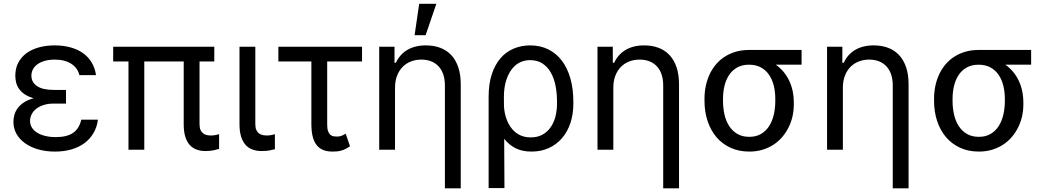

<svg xmlns="http://www.w3.org/2000/svg" viewBox="-20 -793 5540 1017"><path d="M329.5 -244.3H264.2Q235.4 -244.3 212.4 -237.2Q189.3 -230.1 172.9 -217.5Q156.6 -204.9 147.9 -188Q139.2 -171.2 139.2 -152Q139.2 -132.8 149 -117.2Q158.7 -101.6 176.5 -90.4Q194.2 -79.2 219.5 -73Q244.7 -66.8 275.6 -66.8Q335.2 -66.8 367.5 -89.5Q399.9 -112.2 410.5 -159.1H498.6Q494 -120.7 476 -89.5Q458.1 -58.2 428.8 -36Q399.5 -13.8 359.7 -2Q320 9.9 271.3 9.9Q223.7 9.9 183.4 -1.4Q143.1 -12.8 113.6 -33.6Q84.2 -54.3 67.6 -83.3Q51.1 -112.2 51.1 -147.7Q51.1 -164.4 55.8 -182.7Q60.4 -201 72.3 -218Q84.2 -235.1 105.1 -249.5Q126.1 -263.8 158.4 -272.7Q128.2 -281.2 109.2 -294.7Q90.2 -308.2 79.5 -324.2Q68.9 -340.2 65 -357.8Q61.1 -375.4 61.1 -392Q61.1 -430 76.2 -459.7Q91.3 -489.3 118.8 -510.1Q146.3 -530.9 184.8 -541.7Q223.4 -552.6 269.9 -552.6Q316.4 -552.6 354.6 -541.7Q392.8 -530.9 420.8 -510.7Q448.9 -490.4 466.1 -461.1Q483.3 -431.8 488.6 -394.9H400.6Q396.3 -413.4 385.5 -428.6Q374.6 -443.9 358.1 -454.7Q341.6 -465.6 319.4 -471.4Q297.2 -477.3 269.9 -477.3Q241.8 -477.3 218.9 -471.1Q196 -464.8 179.9 -453.7Q163.7 -442.5 155 -426.7Q146.3 -410.9 146.3 -392Q146.3 -358 175.6 -337.4Q204.9 -316.8 264.2 -316.8H329.5V-284.1Z M1115.1 -467.3H1036.9V-134.9Q1036.9 -115.8 1042.4 -104Q1047.9 -92.3 1056.8 -85.9Q1065.7 -79.5 1076.5 -77.4Q1087.4 -75.3 1098 -75.3Q1109.7 -75.3 1122 -77.8Q1134.2 -80.3 1140.6 -82.4V-4.3Q1130 -1.1 1111.9 3Q1093.8 7.1 1068.2 7.1Q1043.3 7.1 1022.2 -0.4Q1001.1 -7.8 985.6 -24.5Q970.2 -41.2 961.6 -68.4Q953.1 -95.5 953.1 -134.9V-467.3H744.3V0H660.5V-467.3H579.5V-545.5H1115.1Z M1332.4 -545.5V-134.9Q1332.4 -115.8 1337.9 -104Q1343.4 -92.3 1352.5 -85.9Q1361.5 -79.5 1372.7 -77.4Q1383.9 -75.3 1394.9 -75.3Q1400.2 -75.3 1406.2 -76Q1412.3 -76.7 1418.1 -77.8Q1424 -78.8 1428.8 -80.1Q1433.6 -81.3 1436.1 -82.4V-2.8Q1425.4 0.4 1408 3.7Q1390.6 7.1 1365.1 7.1Q1340.2 7.1 1318.7 -0.4Q1297.2 -7.8 1281.8 -24.5Q1266.3 -41.2 1257.5 -68.4Q1248.6 -95.5 1248.6 -134.9V-545.5Z M1897.7 -467.3H1713.1V-132.1Q1713.1 -108.7 1718.4 -96.1Q1723.7 -83.5 1731.7 -77.6Q1739.7 -71.7 1749.1 -70.7Q1758.5 -69.6 1767 -69.6Q1779.8 -69.6 1791.7 -74.8Q1803.6 -79.9 1811.1 -85.2L1833.8 -18.5Q1821.7 -9.6 1810 -3.9Q1798.3 1.8 1787.1 4.8Q1775.9 7.8 1764.6 8.9Q1753.2 9.9 1741.5 9.9Q1713.8 9.9 1692.8 1.8Q1671.9 -6.4 1657.7 -24Q1643.5 -41.5 1636.4 -69.2Q1629.3 -96.9 1629.3 -136.4V-467.3H1454.5V-545.5H1897.7Z M2072.4 0H1988.6V-545.5H2069.6V-460.2H2076.7Q2086.3 -481.2 2100.9 -498Q2115.4 -514.9 2135.1 -527.2Q2154.8 -539.4 2179.9 -546Q2204.9 -552.6 2235.8 -552.6Q2277.3 -552.6 2311.4 -540Q2345.5 -527.3 2369.7 -501.8Q2393.8 -476.2 2407.1 -437.5Q2420.5 -398.8 2420.5 -346.6V204.5H2336.6V-340.9Q2336.6 -372.9 2328.1 -398.3Q2319.6 -423.7 2303.4 -441.2Q2287.3 -458.8 2264.2 -468Q2241.1 -477.3 2211.6 -477.3Q2181.8 -477.3 2156.4 -467.3Q2131 -457.4 2112.4 -438.4Q2093.8 -419.4 2083.1 -391.7Q2072.4 -364 2072.4 -328.1ZM2200.3 -772.7H2291.2L2234.4 -606.5H2176.1Z M2568.2 -279.8Q2568.2 -348.7 2585 -399.9Q2601.9 -451 2631.4 -484.9Q2660.9 -518.8 2701.2 -535.7Q2741.5 -552.6 2788.4 -552.6Q2842.3 -552.6 2884.8 -531.2Q2927.2 -509.9 2956.5 -471.1Q2985.8 -432.2 3001.4 -377.1Q3017 -322.1 3017 -254.3V-244.3Q3017 -188.9 3001.6 -142.2Q2986.2 -95.5 2957.4 -61.8Q2928.6 -28.1 2887.6 -9.1Q2846.6 9.9 2795.5 9.9Q2746.1 9.9 2710.9 -7.8Q2675.8 -25.6 2650.6 -57.9L2652 203.1H2568.2ZM2649.5 -228.7Q2650.6 -211.6 2654.3 -193Q2658 -174.4 2665.3 -156.1Q2672.6 -137.8 2683.6 -121.4Q2694.6 -105.1 2710 -92.5Q2725.5 -79.9 2745.6 -72.6Q2765.6 -65.3 2791.2 -65.3Q2827.1 -65.3 2853.2 -79.7Q2879.3 -94.1 2896.5 -118.6Q2913.7 -143.1 2922.1 -175.6Q2930.4 -208.1 2930.4 -244.3V-254.3Q2930.4 -301.1 2922.1 -341.4Q2913.7 -381.7 2896.1 -411.2Q2878.6 -440.7 2851.9 -457.6Q2825.3 -474.4 2788.4 -474.4Q2763.5 -474.4 2743.4 -466.6Q2723.4 -458.8 2707.9 -445Q2692.5 -431.1 2681.3 -412.5Q2670.1 -393.8 2662.8 -372.3Q2655.5 -350.9 2652.3 -327.6Q2649.1 -304.3 2649.1 -281.2Z M3228.7 0H3144.9V-545.5H3225.9V-460.2H3233Q3242.5 -481.2 3257.1 -498Q3271.7 -514.9 3291.4 -527.2Q3311.1 -539.4 3336.1 -546Q3361.2 -552.6 3392 -552.6Q3433.6 -552.6 3467.7 -540Q3501.8 -527.3 3525.9 -501.8Q3550.1 -476.2 3563.4 -437.5Q3576.7 -398.8 3576.7 -346.6V204.5H3492.9V-340.9Q3492.9 -372.9 3484.4 -398.3Q3475.9 -423.7 3459.7 -441.2Q3443.5 -458.8 3420.5 -468Q3397.4 -477.3 3367.9 -477.3Q3338.1 -477.3 3312.7 -467.3Q3287.3 -457.4 3268.6 -438.4Q3250 -419.4 3239.3 -391.7Q3228.7 -364 3228.7 -328.1Z M3711.6 -269.9Q3711.6 -306.5 3718.9 -339.8Q3726.2 -373.2 3740.1 -402Q3753.9 -430.8 3774.1 -454Q3794.4 -477.3 3820.7 -493.8Q3846.9 -510.3 3878.7 -519.4Q3910.5 -528.4 3947.4 -528.4H4225.9V-450.3H4089.5Q4134.9 -418 4159.8 -366.5Q4184.7 -315 4184.7 -248.6V-238.6Q4184.7 -206.7 4177.6 -175.8Q4170.5 -144.9 4156.6 -117.4Q4142.8 -89.8 4122.7 -66.4Q4102.6 -43 4076.3 -26.1Q4050.1 -9.2 4018.1 0.4Q3986.2 9.9 3948.9 9.9Q3893.1 9.9 3848.9 -10.7Q3804.7 -31.2 3774.3 -67.3Q3744 -103.3 3727.8 -152.5Q3711.6 -201.7 3711.6 -258.5ZM3809.7 -258.5Q3809.7 -220.2 3817.6 -185.7Q3825.6 -151.3 3842.5 -125.2Q3859.4 -99.1 3885.8 -83.6Q3912.3 -68.2 3948.9 -68.2Q3985.1 -68.2 4011.2 -83.6Q4037.3 -99.1 4054 -125.2Q4070.7 -151.3 4078.7 -185.7Q4086.6 -220.2 4086.6 -258.5V-269.9Q4086.6 -306.1 4078.7 -338.8Q4070.7 -371.4 4053.8 -396.3Q4036.9 -421.2 4010.7 -435.7Q3984.4 -450.3 3947.4 -450.3Q3911.2 -450.3 3885.1 -435.7Q3859 -421.2 3842.3 -396.3Q3825.6 -371.4 3817.6 -338.8Q3809.7 -306.1 3809.7 -269.9Z M4444.6 0H4360.8V-545.5H4441.8V-460.2H4448.9Q4458.5 -481.2 4473 -498Q4487.6 -514.9 4507.3 -527.2Q4527 -539.4 4552 -546Q4577.1 -552.6 4608 -552.6Q4649.5 -552.6 4683.6 -540Q4717.7 -527.3 4741.8 -501.8Q4766 -476.2 4779.3 -437.5Q4792.6 -398.8 4792.6 -346.6V204.5H4708.8V-340.9Q4708.8 -372.9 4700.3 -398.3Q4691.8 -423.7 4675.6 -441.2Q4659.4 -458.8 4636.4 -468Q4613.3 -477.3 4583.8 -477.3Q4554 -477.3 4528.6 -467.3Q4503.2 -457.4 4484.6 -438.4Q4465.9 -419.4 4455.3 -391.7Q4444.6 -364 4444.6 -328.1Z M4927.6 -269.9Q4927.6 -306.5 4934.8 -339.8Q4942.1 -373.2 4956 -402Q4969.8 -430.8 4990.1 -454Q5010.3 -477.3 5036.6 -493.8Q5062.9 -510.3 5094.6 -519.4Q5126.4 -528.4 5163.4 -528.4H5441.8V-450.3H5305.4Q5350.9 -418 5375.7 -366.5Q5400.6 -315 5400.6 -248.6V-238.6Q5400.6 -206.7 5393.5 -175.8Q5386.4 -144.9 5372.5 -117.4Q5358.7 -89.8 5338.6 -66.4Q5318.5 -43 5292.3 -26.1Q5266 -9.2 5234 0.4Q5202.1 9.9 5164.8 9.9Q5109 9.9 5064.8 -10.7Q5020.6 -31.2 4990.2 -67.3Q4959.9 -103.3 4943.7 -152.5Q4927.6 -201.7 4927.6 -258.5ZM5025.6 -258.5Q5025.6 -220.2 5033.6 -185.7Q5041.5 -151.3 5058.4 -125.2Q5075.3 -99.1 5101.7 -83.6Q5128.2 -68.2 5164.8 -68.2Q5201 -68.2 5227.1 -83.6Q5253.2 -99.1 5269.9 -125.2Q5286.6 -151.3 5294.6 -185.7Q5302.6 -220.2 5302.6 -258.5V-269.9Q5302.6 -306.1 5294.6 -338.8Q5286.6 -371.4 5269.7 -396.3Q5252.8 -421.2 5226.6 -435.7Q5200.3 -450.3 5163.4 -450.3Q5127.1 -450.3 5101 -435.7Q5074.9 -421.2 5058.2 -396.3Q5041.5 -371.4 5033.6 -338.8Q5025.6 -306.1 5025.6 -269.9Z"/></svg>

Font: Fast_Sans-Dotted
Style: Regular
Weight: 400
Version: Version 3.018